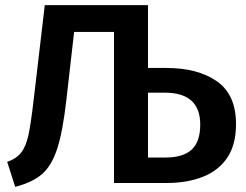

<svg xmlns="http://www.w3.org/2000/svg" viewBox="-20 -711 957 746"><path d="M39 15 8 -82Q43 -94 62 -118Q81 -142 90.5 -186Q100 -230 111 -325L154 -691H555V-447H625Q749 -447 823 -395Q897 -343 897 -229Q897 -148 862.5 -97.5Q828 -47 767 -23.5Q706 0 627 0H423V-587H268L238 -324Q224 -200 202.5 -134Q181 -68 144.5 -35.5Q108 -3 39 15ZM623 -99Q691 -99 724.5 -129.5Q758 -160 758 -227Q758 -351 620 -351H555V-99Z"/></svg>

Font: Trujillo Medium
Style: Regular
Weight: 500
Designer: Fira Sans original fonts by bBox Type GmbH, Carrois Corporate GbR, & Edenspiekermann AG / Changes by Cristiano Sobral
Foundry: Fira Sans original fonts by bBox Type GmbH, Carrois Corporate GbR, & Edenspiekermann AG / Changes by Cristiano Sobral
Version: Version 4.301;October 17, 2021;FontCreator 14.0.0.2814 64-bi